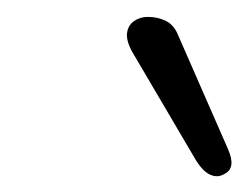

<svg xmlns="http://www.w3.org/2000/svg" viewBox="-20 -1016 301 233"><path d="M252.5 -805Q244.5 -800 235.5 -803.8Q226.5 -807.5 217.5 -822L140.5 -953Q133 -966.5 134.2 -976Q135.5 -985.5 142.8 -990.5Q150 -995.5 159.5 -995.5Q171.5 -995.5 181.5 -990.5Q191.5 -985.5 196.5 -972.5L256.5 -835.5Q267 -812 252.5 -805Z"/></svg>

Font: Edu AU VIC WA NT Pre
Style: Regular
Weight: 400
Designer: Tina and Corey Anderson, Eben Sorkin, Mirko Velimirovic
Foundry: Google for Education
Version: Version 1.001